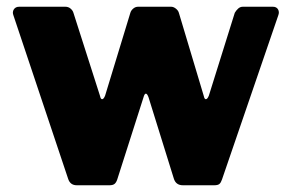

<svg xmlns="http://www.w3.org/2000/svg" viewBox="-20 -550 865 570"><path d="M790 -530Q801 -530 805.5 -522Q810 -514 806 -504L639 -17Q636 -8 631.5 -4Q627 0 616 0H523Q502 0 496 -20L421 -261Q417 -272 413 -272Q409 -272 406 -261L328 -17Q325 -8 320 -4Q315 0 305 0H208Q188 0 182 -20L20 -504Q16 -514 21 -522Q26 -530 37 -530H174Q183 -530 189.5 -524.5Q196 -519 198 -512L277 -265Q279 -255 283.5 -255.5Q288 -256 292 -266L367 -512Q369 -519 375.5 -524.5Q382 -530 390 -530H488Q495 -530 502 -524.5Q509 -519 511 -512L585 -265Q587 -255 591.5 -255.5Q596 -256 600 -266L677 -512Q681 -519 687 -524.5Q693 -530 701 -530H790Z"/></svg>

Font: Libre Franklin Thin ExtraBold
Style: Regular
Weight: 800
Version: Version 3.000